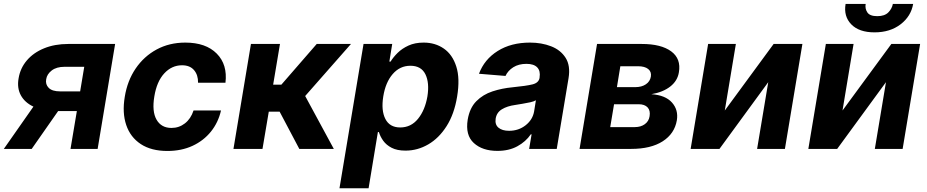

<svg xmlns="http://www.w3.org/2000/svg" viewBox="-32 -774 4818 998"><path d="M334.5 0 367.5 -196.7H270.2L132.8 0H-12.1L141.7 -219.8Q96.6 -241.1 76.2 -278.9Q55.8 -316.8 64.6 -366.5Q73.2 -419.7 107.6 -460Q142 -500.4 197.3 -522.9Q252.5 -545.5 323.2 -545.5H566.4L475.5 0ZM384.6 -299 405.9 -426.8H303.6Q261.7 -426.8 236.9 -407.7Q212 -388.5 208.1 -362.2Q203.1 -335.6 221.2 -317.3Q239.3 -299 280.5 -299Z M838.1 10.7Q754.3 10.7 699.9 -25Q645.6 -60.7 624.1 -124.3Q602.6 -187.9 616.5 -270.6Q630 -354.4 673.1 -417.8Q716.3 -481.2 782.3 -516.9Q848.4 -552.6 931.1 -552.6Q1038 -552.6 1094.6 -495.4Q1151.3 -438.2 1139.9 -343.8H997.5Q998.2 -384.2 976.7 -409.4Q955.3 -434.7 914.1 -434.7Q860.8 -434.7 821.7 -392.4Q782.7 -350.1 770.2 -272.7Q757.1 -194.6 781.8 -151.8Q806.5 -109 859.4 -109Q898.8 -109 929.3 -132.8Q959.9 -156.6 974.1 -199.9H1116.8Q1102.6 -137.4 1064.3 -89.8Q1025.9 -42.3 968.4 -15.8Q910.9 10.7 838.1 10.7Z M1181.5 0 1272.4 -545.5H1423.3L1387.8 -333.8H1430.4L1614.3 -545.5H1792.3L1554.3 -274.9L1703.1 0H1523.8L1421.5 -193.5H1365.1L1332.4 0Z M1732.6 204.5 1857.6 -545.5H2006.7L1991.8 -453.8H1998.2Q2011.7 -476.2 2034.6 -498.9Q2057.5 -521.7 2091.1 -537.1Q2124.6 -552.6 2170.1 -552.6Q2230.1 -552.6 2275 -521.5Q2320 -490.4 2339.8 -428.1Q2359.7 -365.8 2344.1 -272Q2329.2 -180.8 2289.2 -118.1Q2249.3 -55.4 2193.7 -23.3Q2138.1 8.9 2076 8.9Q2032 8.9 2003.9 -5.7Q1975.9 -20.2 1960 -42.4Q1944.2 -64.6 1937.5 -87.4H1932.2L1883.9 204.5ZM1960.2 -272.7Q1948.5 -199.9 1971.1 -155.7Q1993.6 -111.5 2048.3 -111.5Q2104.4 -111.5 2140.8 -156.4Q2177.2 -201.3 2189.6 -272.7Q2201 -343.8 2179.2 -388Q2157.3 -432.2 2101.2 -432.2Q2046.5 -432.2 2009.2 -389Q1971.9 -345.9 1960.2 -272.7Z M2553.3 10.3Q2475.5 10.3 2430.8 -30.7Q2386 -71.7 2399.1 -152.3Q2409.4 -213.1 2443.9 -247.9Q2478.3 -282.7 2527.9 -299Q2577.4 -315.3 2632.1 -320.3Q2703.8 -327.4 2736 -335.4Q2768.1 -343.4 2772.7 -369.3V-371.4Q2778.1 -405.2 2760.5 -423.7Q2742.9 -442.1 2704.5 -442.1Q2664.1 -442.1 2636 -424.4Q2608 -406.6 2595.5 -379.3L2457.7 -390.6Q2485.4 -465.2 2554.9 -508.9Q2624.3 -552.6 2722.7 -552.6Q2783 -552.6 2832.6 -533.4Q2882.1 -514.2 2908 -473.5Q2933.9 -432.9 2923.3 -367.9L2861.9 0H2718.4L2731.2 -75.6H2726.9Q2701 -37.6 2657.3 -13.7Q2613.6 10.3 2553.3 10.3ZM2614 -94.1Q2663.7 -94.1 2700.3 -123Q2736.9 -152 2744.3 -195L2753.6 -252.8Q2744 -246.8 2724.4 -242.4Q2704.9 -237.9 2683.4 -234.6Q2661.9 -231.2 2645.2 -228.3Q2604.4 -222.7 2576.9 -206Q2549.4 -189.3 2544.4 -157.3Q2539.8 -126.4 2559.1 -110.3Q2578.5 -94.1 2614 -94.1Z M2980.5 0 3071.4 -545.5H3303.6Q3404.5 -545.5 3456.7 -507.1Q3508.9 -468.8 3496.8 -398.1Q3489.7 -353.7 3451.9 -324.2Q3414.1 -294.7 3353.7 -284.4Q3426.5 -279.5 3460.8 -241.1Q3495 -202.8 3486.2 -148.8Q3474.4 -79.2 3412.8 -39.6Q3351.2 0 3248.6 0ZM3139.9 -113.3H3267.4Q3299 -113.3 3319.8 -128.6Q3340.6 -143.8 3344.5 -169.7Q3349.4 -199.2 3334.2 -215.7Q3318.9 -232.2 3287.3 -232.2H3159.8ZM3174.7 -321H3269.5Q3303.3 -321 3325.1 -335.8Q3346.9 -350.5 3351.2 -376.1Q3355.1 -400.9 3337.2 -415.3Q3319.2 -429.7 3284.1 -429.7H3192.5Z M3735.4 -199.6 3989.3 -545.5H4138.8L4047.9 0H3903.4L3961.3 -346.9L3707.7 0H3557.9L3648.8 -545.5H3793Z M4347.3 -199.6 4601.2 -545.5H4750.7L4659.8 0H4515.3L4573.2 -346.9L4319.6 0H4169.7L4260.7 -545.5H4404.8ZM4609 -753.6H4714.5Q4703.5 -689.3 4649 -647.5Q4594.5 -605.8 4513.8 -605.8Q4433.2 -605.8 4392.8 -647.5Q4352.3 -689.3 4363.3 -753.6H4467.7Q4463.4 -729 4476.4 -709.5Q4489.3 -690 4528.1 -690Q4566.1 -690 4585.2 -709.3Q4604.4 -728.7 4609 -753.6Z"/></svg>

Font: Inter UI
Style: Bold Italic
Weight: 700
Italic angle: 9.39999°
Designer: Rasmus Andersson
Foundry: rsms
Version: 3.2;8d6f07862